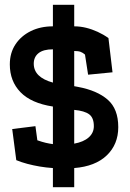

<svg xmlns="http://www.w3.org/2000/svg" viewBox="-20 -699 543 802"><path d="M136 -113Q156 -106 171 -102.5Q186 -99 201 -97V-254Q110 -268 65.5 -314Q21 -360 21 -430Q21 -478 44.5 -513.5Q68 -549 108.5 -569Q149 -589 201 -589V-679H290V-589Q315 -589 339.5 -583Q364 -577 388 -566Q412 -555 433 -540L450 -397L348 -387L335 -471Q326 -479 316.5 -482.5Q307 -486 290 -486V-339L306 -336Q386 -321 430 -282.5Q474 -244 474 -168Q474 -96 426 -50Q378 -4 290 3V83H201V3Q172 1 145.5 -3.5Q119 -8 94.5 -14.5Q70 -21 48 -30L31 -160L128 -172ZM290 -99Q329 -106 350.5 -125Q372 -144 372 -172Q372 -207 352.5 -221.5Q333 -236 290 -240ZM201 -493Q161 -493 141 -477Q121 -461 121 -433Q121 -376 201 -354Z"/></svg>

Font: Podkova ExtraBold
Style: Regular
Weight: 800
Designer: Ilya Yudin
Foundry: Cyreal (www.cyreal.org)
Version: Version 2.103